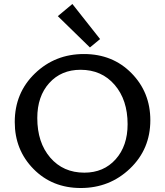

<svg xmlns="http://www.w3.org/2000/svg" viewBox="-20 -936 827 963"><path d="M431 -698 270 -855 343 -916 482 -740ZM385 7Q242 7 148 -88.5Q54 -184 54 -324Q54 -470 155 -567.5Q256 -665 401 -665Q545 -665 639.5 -569Q734 -473 734 -333Q734 -188 632 -90.5Q530 7 385 7ZM403 -70Q500 -70 560 -137Q620 -204 620 -313Q620 -435 555 -510.5Q490 -586 384 -586Q287 -586 227 -519.5Q167 -453 167 -344Q167 -221 232 -145.5Q297 -70 403 -70Z"/></svg>

Font: EauTest Semibold
Style: Regular
Weight: 600
Designer: Christian Thalmann (Catharsis Fonts)
Version: Version 0.001;PS 000.001;hotconv 1.0.88;makeotf.lib2.5.64775